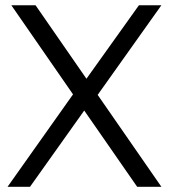

<svg xmlns="http://www.w3.org/2000/svg" viewBox="-20 -717 653 737"><path d="M599.5 -696.9H513.3L311.8 -414.8L116.4 -696.9H23.5L260.3 -354.8L9 0H95.2L303.3 -292.7L506.5 0H599.5L354.9 -352.8Z"/></svg>

Font: Diatome
Style: Regular
Weight: 400
Designer: 15.100.17
Foundry: 15.100.17
Version: Version 1.008;Fontself Maker 3.5.8